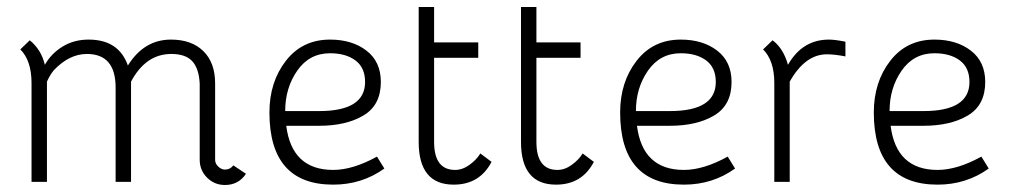

<svg xmlns="http://www.w3.org/2000/svg" viewBox="-20 -519 2898 548"><path d="M310 -269Q310 -365 228 -365Q178 -365 134 -319Q123 -306 114 -286V0H70V-282Q70 -346 38 -378L65 -404Q98 -377 108 -334Q126 -366 158.5 -386Q191 -406 233 -406Q319 -406 345 -332Q391 -406 468 -406Q527 -406 560.5 -373Q594 -340 594 -281V-63Q594 -52 603 -43.5Q612 -35 622 -35Q637 -35 646 -47L682 -23Q661 9 622 9Q592 9 571 -12Q550 -33 550 -63V-280Q548 -323 529 -344Q510 -365 469 -365Q396 -365 354 -286V0H310Z M931 -34Q987 -34 1056 -72L1077 -38Q1013 8 931 8Q749 8 749 -198Q749 -285 796 -345.5Q843 -406 922 -406Q985 -406 1026 -374.5Q1067 -343 1067 -285Q1067 -219 1017.5 -189.5Q968 -160 891 -160H797Q813 -34 931 -34ZM794 -202H891Q1022 -202 1022 -285Q1022 -326 994.5 -346.5Q967 -367 922 -367Q863 -367 828.5 -317.5Q794 -268 794 -202Z M1275 8Q1175 8 1175 -114V-499H1219V-398H1345V-354H1219V-114Q1219 -34 1279 -34Q1300 -34 1320 -48.5Q1340 -63 1351 -81L1383 -57Q1349 8 1275 8Z M1567 8Q1467 8 1467 -114V-499H1511V-398H1637V-354H1511V-114Q1511 -34 1571 -34Q1592 -34 1612 -48.5Q1632 -63 1643 -81L1675 -57Q1641 8 1567 8Z M1932 -34Q1988 -34 2057 -72L2078 -38Q2014 8 1932 8Q1750 8 1750 -198Q1750 -285 1797 -345.5Q1844 -406 1923 -406Q1986 -406 2027 -374.5Q2068 -343 2068 -285Q2068 -219 2018.5 -189.5Q1969 -160 1892 -160H1798Q1814 -34 1932 -34ZM1795 -202H1892Q2023 -202 2023 -285Q2023 -326 1995.5 -346.5Q1968 -367 1923 -367Q1864 -367 1829.5 -317.5Q1795 -268 1795 -202Z M2393 -358Q2362 -364 2340 -364Q2278 -364 2234 -286V0H2190V-282Q2190 -346 2158 -378L2185 -404Q2216 -381 2229 -334Q2270 -406 2346 -406Q2363 -406 2393 -400Z M2656 -34Q2712 -34 2781 -72L2802 -38Q2738 8 2656 8Q2474 8 2474 -198Q2474 -285 2521 -345.5Q2568 -406 2647 -406Q2710 -406 2751 -374.5Q2792 -343 2792 -285Q2792 -219 2742.5 -189.5Q2693 -160 2616 -160H2522Q2538 -34 2656 -34ZM2519 -202H2616Q2747 -202 2747 -285Q2747 -326 2719.5 -346.5Q2692 -367 2647 -367Q2588 -367 2553.5 -317.5Q2519 -268 2519 -202Z"/></svg>

Font: Bhavuka
Style: Regular
Weight: 400
Version: 2.94.0; ttfautohint (v1.2) -l 7 -r 28 -G 50 -x 13 -D deva -f